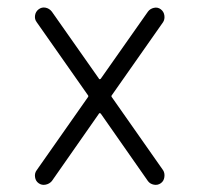

<svg xmlns="http://www.w3.org/2000/svg" viewBox="-20 -550 540 519"><path d="M79.1 -89.8 216.8 -286.1Q220.7 -290 216.8 -293.9L79.1 -490.2Q73.2 -498 74.7 -508.3Q76.2 -518.6 84.5 -524.9Q92.8 -531.2 103 -529.3Q113.3 -527.3 120.1 -518.6L247.1 -337.9Q247.1 -335.9 249.5 -335.9Q252 -335.9 252.9 -337.9L379.9 -518.6Q385.7 -526.4 396 -528.8Q406.2 -531.2 414.6 -524.9Q422.9 -518.6 424.3 -508.3Q425.8 -498 420.9 -490.2L283.2 -293.9Q279.3 -290 283.2 -286.1L420.9 -89.8Q425.8 -82 424.3 -71.3Q422.9 -60.5 414.6 -54.7Q406.2 -48.8 396 -50.8Q385.7 -52.7 379.9 -60.5L252.9 -242.2Q252 -244.1 249.5 -244.1Q247.1 -244.1 247.1 -242.2L120.1 -60.5Q113.3 -52.7 103 -50.8Q92.8 -48.8 84.5 -54.7Q76.2 -60.5 74.7 -71.3Q73.2 -82 79.1 -89.8Z"/></svg>

Font: Rounded-L Mgen+ 1mn light
Style: Regular
Weight: 200
Designer: [Source Han Sans]
Ryoko NISHIZUKA  (kana & ideographs); Paul D. Hunt (Latin, Greek & Cyrillic); Wenlong ZHANG  (bopomofo
Version: Version 1.059.20150602